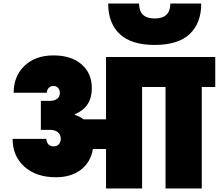

<svg xmlns="http://www.w3.org/2000/svg" viewBox="-20 -1061 1232 1081"><path d="M259 -493Q284 -493 300.5 -504Q317 -515 317 -537Q317 -555 307 -566Q297 -577 281 -577Q264 -577 254 -566Q244 -555 244 -539H57Q57 -632 118 -690.5Q179 -749 281 -749Q381 -749 439 -699Q497 -649 497 -564Q497 -458 402 -418V-414Q431 -405 450 -389H577V-740H1192V-571H1116V0H912V-571H780V0H577V-222H503Q491 -148 435.5 -105.5Q380 -63 295 -63Q184 -63 117.5 -122.5Q51 -182 51 -279H241Q241 -262 251.5 -249.5Q262 -237 282 -237Q301 -237 311.5 -249Q322 -261 322 -280Q322 -303 306 -316.5Q290 -330 259 -330H210V-493ZM589 -1041H763Q763 -957 851 -957Q939 -957 939 -1041H1113Q1113 -931 1048 -869.5Q983 -808 851 -808Q719 -808 654 -869.5Q589 -931 589 -1041Z"/></svg>

Font: Poppins Black
Style: Regular
Weight: 900
Designer: Ninad Kale (Devanagari), Jonny Pinhorn (Latin)
Foundry: Indian Type Foundry
Version: Version 3.200;PS 1.000;hotconv 16.6.54;makeotf.lib2.5.65590